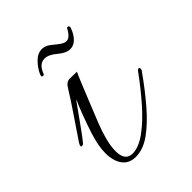

<svg xmlns="http://www.w3.org/2000/svg" viewBox="-135 -487 578 578"><g transform="rotate(-45 153.5 -198.0)"><path d="M109 17Q81 17 66.5 -3Q52 -23 52 -56Q52 -72 55.5 -90Q59 -108 65 -127Q74 -155 86 -187Q98 -219 105 -232Q103 -231 94.5 -219Q86 -207 73.5 -189.5Q61 -172 48 -154Q35 -136 25 -124Q22 -121 18 -121Q14 -121 14 -124Q14 -127 18 -134Q46 -176 69 -209.5Q92 -243 111 -274Q121 -291 135 -290.5Q149 -290 165 -290Q161 -282 149.5 -254Q138 -226 124.5 -192.5Q111 -159 101 -134Q91 -109 84.5 -84Q78 -59 78 -39Q78 3 109 3Q136 3 168 -20.5Q200 -44 232.5 -81Q265 -118 294 -158Q299 -166 304 -166Q307 -166 307 -161Q307 -157 305 -153V-154Q272 -107 238.5 -68Q205 -29 173 -6Q141 17 109 17ZM199 -352Q182 -352 162 -369Q141 -387 124 -387Q100 -387 89 -355Q87 -353 84 -353Q77 -353 81 -363Q89 -381 104.5 -397Q120 -413 139 -413Q153 -413 168 -401Q181 -390 190.5 -383.5Q200 -377 208 -377Q223 -377 237 -404Q237 -405 240 -405Q248 -405 245 -396Q238 -376 226 -364Q214 -352 199 -352Z"/></g></svg>

Font: Gwendolyn
Style: Regular
Weight: 400
Designer: Robert E. Leuschke
Foundry: Robert E. Leuschke
Version: Version 1.010; ttfautohint (v1.8.3)